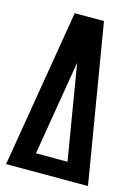

<svg xmlns="http://www.w3.org/2000/svg" viewBox="-104 -717 550 774"><g transform="rotate(15 171.0 -329.5)"><path d="M0 0 109.9 -659.2H231.9L341.8 0ZM236.8 -73.2 170.9 -468.8 105 -73.2Z"/></g></svg>

Font: Alegre Sans
Style: Regular
Weight: 400
Width: 3
Designer: GrandChaos9000
Version: Version 1.2.6 - August 1, 2014